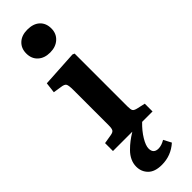

<svg xmlns="http://www.w3.org/2000/svg" viewBox="-339 -790 1032 1032"><g transform="rotate(-45 176.5 -274.0)"><path d="M73.2 -700.2Q73.2 -739.3 98.9 -763.2Q124.5 -787.1 168 -787.1Q213.4 -787.1 238.8 -763.7Q264.2 -740.2 264.2 -700.2Q264.2 -661.1 237.5 -637Q210.9 -612.8 168 -612.8Q125 -612.8 99.1 -636.5Q73.2 -660.2 73.2 -700.2ZM253.9 0Q219.2 33.2 198 68.4Q176.8 103.5 176.8 126Q176.8 164.1 214.8 164.1Q237.8 164.1 265.1 147.9L288.1 191.9Q235.8 238.8 166 238.8Q112.8 238.8 86.9 212.6Q61 186.5 61 147.9Q61 124 71.3 102.1Q81.5 80.1 100.6 61Q119.6 42 137.2 28.6Q154.8 15.1 179.2 0H32.2V-60.1L84 -68.8Q102.5 -71.8 108.2 -80.8Q113.8 -89.8 113.8 -113.8V-381.8Q113.8 -417 107.9 -427.5Q102.1 -438 78.1 -440.9L30.8 -448.2L38.1 -508.8L245.1 -521L256.8 -516.1V-113.8Q256.8 -89.8 262 -82Q267.1 -74.2 285.2 -69.8L333 -59.1V0Z"/></g></svg>

Font: Literata Book
Style: Bold
Weight: 700
Designer: Latin by Veronika Burian and Jose Scaglione. Greek by Irene Vlachou. Cyrillic by Vera Evstafieva
Foundry: TypeTogether
Version: Version 2.003;PS 002.003;hotconv 1.0.88;makeotf.lib2.5.64775